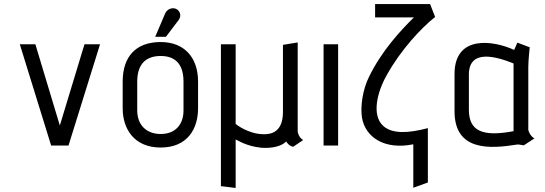

<svg xmlns="http://www.w3.org/2000/svg" viewBox="-20 -720 2699 950"><path d="M319 0 475 -501H398L276 -99L155 -501H78L233 0Z M801 -538 864 -621C879 -641 872 -668 849 -677C832 -683 808 -677 797 -653L748 -538ZM960 -316C960 -437 891 -512 775 -512C654 -512 587 -442 587 -316V-184C587 -82 644 10 775 10C907 10 960 -82 960 -184ZM888 -174C888 -102 846 -57 775 -57C705 -57 659 -101 659 -174V-316C659 -411 710 -443 775 -443C836 -443 888 -414 888 -316Z M1480 -27C1456 -41 1453 -69 1453 -69V-510L1380 -498V-166C1380 -67 1323 -54 1280 -56C1210 -58 1152 -101 1146 -107V-501H1073V201L1146 210V-30C1160 -24 1199 3 1272 11C1326 15 1373 4 1396 -20C1409 1 1425 6 1431 6Z M1653 0V-501H1581V0Z M2097 183V-86C2002 -61 1922 -56 1876 -97C1819 -149 1844 -261 1894 -349C1963 -473 2063 -581 2133 -636L2108 -700H1836V-634H2028C1964 -571 1868 -469 1804 -336C1776 -278 1762 -197 1771 -138C1787 -42 1881 23 2025 -6V209Z M2624 -35C2600 -49 2594 -77 2594 -77V-389C2594 -421 2601 -486 2601 -486L2540 -509L2524 -473C2425 -519 2229 -551 2229 -354V-169C2229 29 2405 17 2540 -5C2549 -6 2563 -1 2572 -1ZM2521 -71C2368 -42 2300 -71 2300 -177V-351C2300 -480 2437 -440 2521 -406Z"/></svg>

Font: Advent Pro
Style: Medium
Weight: 500
Designer: Andreas Kalpakidis
Foundry: Andreas Kalpakidis
Version: Version 2.002 2008